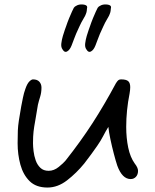

<svg xmlns="http://www.w3.org/2000/svg" viewBox="-20 -851 693 861"><path d="M389 -621Q377 -613 367 -630Q360 -640 362 -656.5Q364 -673 369 -690Q374 -707 378 -718Q381 -726 384 -734.5Q387 -743 389 -749Q391 -755 397 -769.5Q403 -784 409.5 -798.5Q416 -813 418 -816Q421 -820 423 -821.5Q425 -823 429 -825Q440 -832 456.5 -831Q473 -830 477 -823Q479 -820 477 -812L476 -802Q476 -799 474.5 -795Q473 -791 472 -788Q471 -783 461 -766.5Q451 -750 443 -732L428 -699Q420 -680 419 -676Q416 -667 408 -647Q400 -627 389 -621ZM282 -621Q270 -613 260 -630Q253 -640 255 -656.5Q257 -673 262 -690Q267 -707 271 -718Q274 -726 277 -734.5Q280 -743 282 -749Q284 -755 290 -769.5Q296 -784 302.5 -798.5Q309 -813 311 -816Q314 -820 316 -821.5Q318 -823 322 -825Q333 -832 349.5 -831Q366 -830 370 -823Q372 -820 370 -812L369 -802Q369 -799 367.5 -795Q366 -791 365 -788Q364 -783 354 -766.5Q344 -750 336 -732L321 -699Q313 -680 312 -676Q309 -667 301 -647Q293 -627 282 -621ZM193 -10Q142 -10 113 -38.5Q84 -67 71.5 -112.5Q59 -158 59 -209Q59 -244 60 -265.5Q61 -287 64.5 -310Q68 -333 75 -373Q79 -393 83 -413.5Q87 -434 94 -453Q102 -476 111.5 -485.5Q121 -495 128 -495Q147 -495 156.5 -484.5Q166 -474 166 -458Q166 -436 160 -417Q154 -398 150 -381Q143 -336 138 -309.5Q133 -283 130.5 -261.5Q128 -240 128 -209Q128 -194 130.5 -173Q133 -152 140 -132Q147 -112 161 -98.5Q175 -85 198 -85Q222 -85 243.5 -102.5Q265 -120 274 -131Q342 -217 395 -299Q448 -381 500 -478Q507 -489 511.5 -492Q516 -495 523 -495Q546 -495 555 -487Q564 -479 564 -460Q564 -448 561 -431Q546 -356 546 -282Q546 -232 555 -189Q564 -146 584 -118Q599 -99 599 -85Q599 -68 589.5 -58Q580 -48 566 -48Q528 -48 506 -108Q499 -129 490.5 -161.5Q482 -194 475 -227Q468 -260 466 -282Q453 -261 442.5 -240.5Q432 -220 416 -197Q405 -181 390 -160.5Q375 -140 358 -118Q323 -75 281 -42.5Q239 -10 193 -10Z"/></svg>

Font: Fuzzy Bubbles
Style: Regular
Weight: 400
Designer: Robert E. Leuschke
Foundry: Robert E. Leuschke
Version: Version 1.010; ttfautohint (v1.8.3)